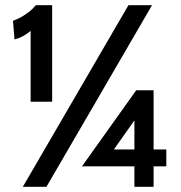

<svg xmlns="http://www.w3.org/2000/svg" viewBox="-20 -720 699 740"><path d="M98 -601Q69 -576 36 -568L30 -640Q54 -648 79 -665Q104 -682 118 -700H181V-328H98ZM475 -700H566L159 0H68ZM621 -144V-79H572V0H498V-79H296L505 -372H572V-144ZM498 -144V-256L419 -144Z"/></svg>

Font: Cabin Medium
Style: Regular
Weight: 500
Designer: Pablo Impallari
Foundry: Pablo Impallari. http://www.impallari.com Igino Marini. http://www.ikern.com
Version: Version 2.001